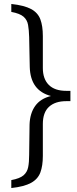

<svg xmlns="http://www.w3.org/2000/svg" viewBox="-20 -752 390 968"><path d="M37 -732Q102 -725 136.5 -706.5Q171 -688 183.5 -654.5Q196 -621 196 -570V-409Q196 -354 226 -324Q256 -294 314 -294H335V-242H314Q258 -242 227 -213.5Q196 -185 196 -127V34Q196 84 183.5 117.5Q171 151 136.5 170Q102 189 37 196V156Q80 148 98.5 132Q117 116 122 91Q127 66 127 29L129 -124Q131 -181 157.5 -218Q184 -255 237 -268Q133 -295 130 -415L127 -565Q126 -601 121.5 -626.5Q117 -652 98.5 -668Q80 -684 37 -692Z"/></svg>

Font: Piazzolla SC
Style: Regular
Weight: 400
Designer: Juan Pablo del Peral
Foundry: Huerta Tipografica
Version: Version 1.330